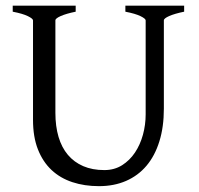

<svg xmlns="http://www.w3.org/2000/svg" viewBox="-20 -635 694 670"><path d="M622.6 -594.2Q589.4 -587.4 570.6 -579.1Q551.8 -570.8 551.8 -564V-255.9Q551.8 -191.9 536.1 -141.6Q520.5 -91.3 491.2 -56.6Q461.9 -22 419.9 -3.7Q377.9 14.6 325.2 14.6Q274.9 14.6 232.7 0.7Q190.4 -13.2 159.9 -41.7Q129.4 -70.3 112.3 -113.8Q95.2 -157.2 95.2 -216.8V-564Q95.2 -569.8 77.4 -578.6Q59.6 -587.4 24.4 -594.2V-615.2H244.1V-594.2Q210.9 -587.4 192.1 -579.1Q173.3 -570.8 173.3 -564V-241.2Q173.3 -194.3 184.3 -157.2Q195.3 -120.1 217 -94.5Q238.8 -68.8 270.5 -55.2Q302.2 -41.5 344.2 -41.5Q378.9 -41.5 405.8 -58.3Q432.6 -75.2 450.9 -102.5Q469.2 -129.9 478.8 -164.8Q488.3 -199.7 488.3 -235.8V-564Q488.3 -569.8 470.5 -578.6Q452.6 -587.4 417.5 -594.2V-615.2H622.6Z"/></svg>

Font: Gentium Plus Afr
Style: Regular
Weight: 400
Designer: J. Victor Gaultney, Annie Olsen, Iska Routamaa, Becca Hirsbrunner
Foundry: SIL International
Version: Version 5.000